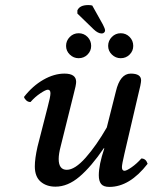

<svg xmlns="http://www.w3.org/2000/svg" viewBox="-20 -732 606 762"><path d="M394 -143.1 392.1 -144Q342.3 -70.8 295.7 -31Q249 8.8 200.2 8.8Q164.1 8.8 141.1 -11.2Q118.2 -31.2 118.2 -71.8Q118.2 -102.5 128.9 -149.9L168.9 -306.2Q180.2 -348.1 180.2 -361.8Q180.2 -376 169.9 -376Q161.6 -376 140.4 -361.8Q119.1 -347.7 101.1 -327.1Q91.3 -327.1 84.5 -333.3Q77.6 -339.4 75.2 -347.2Q109.4 -391.1 152.1 -415.5Q194.8 -439.9 235.8 -439.9Q282.2 -439.9 282.2 -407.2Q282.2 -394.5 272 -356.9L221.2 -152.8Q212.9 -121.6 212.9 -101.1Q212.9 -58.1 245.1 -58.1Q277.3 -58.1 320.1 -106.4Q362.8 -154.8 403.8 -226.1L439.9 -369.1Q456.5 -439.9 499 -439.9Q540 -439.9 540 -413.1Q540 -400.4 527.8 -353L474.1 -123Q463.9 -79.6 463.9 -68.8Q463.9 -54.2 474.1 -54.2Q482.4 -54.2 502.7 -68.4Q522.9 -82.5 541 -103Q559.1 -103 565.9 -82Q494.6 9.8 414.1 9.8Q390.6 9.8 381.3 -2Q372.1 -13.7 372.1 -36.1Q372.1 -78.1 394 -143.1ZM346.2 -710 388.2 -634.8Q397 -618.2 397 -610.8Q397 -606.4 393.3 -602.8Q389.6 -599.1 383.8 -599.1Q369.1 -599.1 352.1 -615.2L287.1 -678.2V-690.9Q296.4 -711.9 330.1 -711.9Q340.3 -711.9 346.2 -710ZM409.2 -549.8Q409.2 -570.3 423.8 -585.2Q438.5 -600.1 459 -600.1Q480 -600.1 494.4 -585.4Q508.8 -570.8 508.8 -549.8Q508.8 -529.8 494.4 -515.4Q480 -501 459 -501Q439 -501 424.1 -515.4Q409.2 -529.8 409.2 -549.8ZM242.2 -549.8Q242.2 -570.3 256.8 -585.2Q271.5 -600.1 292 -600.1Q313 -600.1 327.4 -585.4Q341.8 -570.8 341.8 -549.8Q341.8 -529.8 327.4 -515.4Q313 -501 292 -501Q272 -501 257.1 -515.4Q242.2 -529.8 242.2 -549.8Z"/></svg>

Font: Common Serif Medium
Style: Italic
Weight: 500
Italic angle: -12°
Designer: Philipp H. Poll, Khaled Hosny
Foundry: Stefan Peev, Context Ltd.
Version: Version 1.026